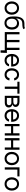

<svg xmlns="http://www.w3.org/2000/svg" viewBox="3030 -3811 936 7036"><g transform="rotate(90 3498.0 -293.0)"><path d="M275.4 7.8Q204.1 7.8 148.9 -26.1Q93.8 -60.1 62.5 -119.9Q31.2 -179.7 31.2 -256.8Q31.2 -335 62.5 -395Q93.8 -455.1 148.9 -489.3Q204.1 -523.4 275.4 -523.4Q347.2 -523.4 402.1 -489.3Q457 -455.1 488.3 -395Q519.5 -335 519.5 -256.8Q519.5 -179.7 488.5 -119.9Q457.5 -60.1 402.3 -26.1Q347.2 7.8 275.4 7.8ZM275.4 -67.4Q322.3 -67.4 358.6 -91.6Q395 -115.7 415.8 -158.4Q436.5 -201.2 436.5 -256.8Q436.5 -313.5 415.8 -356.7Q395 -399.9 358.9 -424.6Q322.8 -449.2 275.4 -449.2Q228 -449.2 191.7 -424.6Q155.3 -399.9 134.8 -356.7Q114.3 -313.5 114.3 -256.8Q114.7 -201.2 135.3 -158.4Q155.8 -115.7 192.1 -91.6Q228.5 -67.4 275.4 -67.4Z M1007.8 -741.2 1049.8 -690.4Q1025.4 -667 993.2 -657.5Q960.9 -647.9 920.4 -646Q879.9 -644 830.1 -641.6Q773.9 -639.6 736.8 -614.3Q699.7 -588.9 679.7 -541.3Q659.7 -493.7 654.3 -423.8H661.1Q688.5 -474.6 736.8 -498.5Q785.2 -522.5 840.8 -522.5Q903.8 -522.5 954.3 -492.9Q1004.9 -463.4 1034.7 -405.5Q1064.5 -347.7 1064.5 -262.7Q1064.5 -178.2 1034.2 -116.7Q1003.9 -55.2 950 -22Q896 11.2 824.2 11.7Q752 11.2 697.5 -22.9Q643.1 -57.1 613 -124.8Q583 -192.4 583 -292V-349.6Q582.5 -529.8 643.6 -622.6Q704.6 -715.3 828.1 -718.8Q893.6 -721.2 937.5 -720.2Q981.4 -719.2 1007.8 -741.2ZM824.2 -63.5Q873 -63.5 908.2 -87.9Q943.4 -112.3 962.4 -157.2Q981.4 -202.1 981.4 -262.7Q981.4 -321.8 962.2 -363Q942.9 -404.3 907.5 -426.3Q872.1 -448.2 823.2 -448.2Q786.6 -448.2 757.8 -435.8Q729 -423.3 708.5 -399.4Q688 -375.5 677.2 -341.1Q666.5 -306.6 666 -262.7Q665.5 -171.9 708 -117.4Q750.5 -63 824.2 -63.5Z M1919.9 -77.1 1910.2 154.3H1824.2V0H1753.9V-77.1ZM1156.2 -539.1H1238.3V-77.1H1442.4V-539.1H1525.4V-77.1H1728.5V-539.1H1811.5V0H1156.2Z M2193.4 7.8Q2121.6 7.8 2068.4 -26.1Q2015.1 -60.1 1985.6 -119.6Q1956.1 -179.2 1956.1 -256.8Q1956.1 -335 1985.1 -395Q2014.2 -455.1 2067.1 -489.3Q2120.1 -523.4 2191.4 -523.4Q2263.2 -523.4 2314.2 -489.3Q2365.2 -455.1 2392.1 -395Q2418.9 -335 2418.9 -256.8V-234.4H2001V-304.7H2334Q2332.5 -347.7 2313.5 -380.1Q2294.4 -412.6 2262.2 -430.9Q2230 -449.2 2189.5 -449.2Q2143.1 -449.2 2109.9 -426.5Q2076.7 -403.8 2059.3 -367.7Q2042 -331.5 2042 -291V-237.3Q2042 -190.9 2060.1 -152.3Q2078.1 -113.8 2112.1 -90.6Q2146 -67.4 2193.4 -67.4Q2225.6 -67.4 2253.2 -78.4Q2280.8 -89.4 2300.5 -109.4Q2320.3 -129.4 2328.1 -156.2H2411.1Q2401.4 -106.9 2370.8 -70.1Q2340.3 -33.2 2294.4 -12.7Q2248.5 7.8 2193.4 7.8Z M2715.8 7.8Q2647.5 7.8 2594.5 -26.1Q2541.5 -60.1 2511.5 -119.9Q2481.4 -179.7 2481.4 -256.8Q2481.4 -335 2511 -395Q2540.5 -455.1 2593 -489.3Q2645.5 -523.4 2713.9 -523.4Q2781.7 -523.4 2828.1 -494.6Q2874.5 -465.8 2899.4 -424.3Q2924.3 -382.8 2926.8 -343.8H2842.8Q2838.4 -369.6 2823 -393.8Q2807.6 -418 2780.5 -433.6Q2753.4 -449.2 2713.9 -449.2Q2669.4 -449.2 2635.7 -424.6Q2602.1 -399.9 2583.3 -356.7Q2564.5 -313.5 2564.5 -256.8Q2564.5 -201.2 2583.7 -158.4Q2603 -115.7 2637 -91.6Q2670.9 -67.4 2714.8 -67.4Q2749 -67.4 2777.1 -81.3Q2805.2 -95.2 2821.8 -119.1Q2838.4 -143.1 2838.9 -171.9H2926.8Q2923.3 -127.9 2898.4 -86.7Q2873.5 -45.4 2827.6 -18.8Q2781.7 7.8 2715.8 7.8Z M2975.1 -461.9V-539.1H3413.6V-461.9H3235.8V0H3153.8V-461.9Z M3489.7 0V-539.1H3709.5Q3796.9 -539.1 3848.1 -499.8Q3899.4 -460.4 3898.9 -395.5Q3899.4 -346.7 3870.1 -319.8Q3840.8 -293 3795.4 -283.2Q3825.2 -279.3 3853.5 -262.5Q3881.8 -245.6 3900.6 -216.3Q3919.4 -187 3919.4 -144.5Q3919.4 -103.5 3898.2 -70.8Q3877 -38.1 3837.6 -19Q3798.3 0 3743.7 0ZM3567.9 -76.2H3743.7Q3786.1 -75.7 3810.5 -95.9Q3835 -116.2 3834.5 -151.4Q3835 -193.4 3810.5 -217.5Q3786.1 -241.7 3743.7 -241.2H3567.9ZM3567.9 -313.5H3709.5Q3742.7 -313.5 3766.6 -322.5Q3790.5 -331.5 3803.7 -349.1Q3816.9 -366.7 3816.9 -390.6Q3816.4 -424.3 3787.8 -443.8Q3759.3 -463.4 3709.5 -462.9H3567.9Z M4218.3 7.8Q4146.5 7.8 4093.3 -26.1Q4040 -60.1 4010.5 -119.6Q3981 -179.2 3981 -256.8Q3981 -335 4010 -395Q4039.1 -455.1 4092 -489.3Q4145 -523.4 4216.3 -523.4Q4288.1 -523.4 4339.1 -489.3Q4390.1 -455.1 4417 -395Q4443.8 -335 4443.8 -256.8V-234.4H4025.9V-304.7H4358.9Q4357.4 -347.7 4338.4 -380.1Q4319.3 -412.6 4287.1 -430.9Q4254.9 -449.2 4214.4 -449.2Q4168 -449.2 4134.8 -426.5Q4101.6 -403.8 4084.2 -367.7Q4066.9 -331.5 4066.9 -291V-237.3Q4066.9 -190.9 4085 -152.3Q4103 -113.8 4137 -90.6Q4170.9 -67.4 4218.3 -67.4Q4250.5 -67.4 4278.1 -78.4Q4305.7 -89.4 4325.4 -109.4Q4345.2 -129.4 4353 -156.2H4436Q4426.3 -106.9 4395.8 -70.1Q4365.2 -33.2 4319.3 -12.7Q4273.4 7.8 4218.3 7.8Z M4883.3 -307.6V-230.5H4585.4V-307.6ZM4605 -539.1V0H4522.9V-539.1ZM4946.8 -539.1V0H4863.8V-539.1Z M5402.8 -307.6V-230.5H5105V-307.6ZM5124.5 -539.1V0H5042.5V-539.1ZM5466.3 -539.1V0H5383.3V-539.1Z M5789.6 7.8Q5718.3 7.8 5663.1 -26.1Q5607.9 -60.1 5576.7 -119.9Q5545.4 -179.7 5545.4 -256.8Q5545.4 -335 5576.7 -395Q5607.9 -455.1 5663.1 -489.3Q5718.3 -523.4 5789.6 -523.4Q5861.3 -523.4 5916.3 -489.3Q5971.2 -455.1 6002.4 -395Q6033.7 -335 6033.7 -256.8Q6033.7 -179.7 6002.7 -119.9Q5971.7 -60.1 5916.5 -26.1Q5861.3 7.8 5789.6 7.8ZM5789.6 -67.4Q5836.4 -67.4 5872.8 -91.6Q5909.2 -115.7 5929.9 -158.4Q5950.7 -201.2 5950.7 -256.8Q5950.7 -313.5 5929.9 -356.7Q5909.2 -399.9 5873 -424.6Q5836.9 -449.2 5789.6 -449.2Q5742.2 -449.2 5705.8 -424.6Q5669.4 -399.9 5648.9 -356.7Q5628.4 -313.5 5628.4 -256.8Q5628.9 -201.2 5649.4 -158.4Q5669.9 -115.7 5706.3 -91.6Q5742.7 -67.4 5789.6 -67.4Z M6444.8 -539.1V-461.9H6194.8V0H6112.8V-539.1Z M6720.7 7.8Q6649.4 7.8 6594.2 -26.1Q6539.1 -60.1 6507.8 -119.9Q6476.6 -179.7 6476.6 -256.8Q6476.6 -335 6507.8 -395Q6539.1 -455.1 6594.2 -489.3Q6649.4 -523.4 6720.7 -523.4Q6792.5 -523.4 6847.4 -489.3Q6902.3 -455.1 6933.6 -395Q6964.8 -335 6964.8 -256.8Q6964.8 -179.7 6933.8 -119.9Q6902.8 -60.1 6847.7 -26.1Q6792.5 7.8 6720.7 7.8ZM6720.7 -67.4Q6767.6 -67.4 6804 -91.6Q6840.3 -115.7 6861.1 -158.4Q6881.8 -201.2 6881.8 -256.8Q6881.8 -313.5 6861.1 -356.7Q6840.3 -399.9 6804.2 -424.6Q6768.1 -449.2 6720.7 -449.2Q6673.3 -449.2 6637 -424.6Q6600.6 -399.9 6580.1 -356.7Q6559.6 -313.5 6559.6 -256.8Q6560.1 -201.2 6580.6 -158.4Q6601.1 -115.7 6637.5 -91.6Q6673.8 -67.4 6720.7 -67.4Z"/></g></svg>

Font: Inter Display V
Style: Regular
Weight: 400
Designer: Rasmus Andersson
Foundry: rsms
Version: Version 3.015;git-src